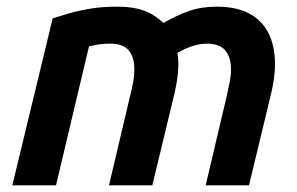

<svg xmlns="http://www.w3.org/2000/svg" viewBox="-20 -556 892 576"><path d="M17 0 138 -501Q160 -508 187.5 -516Q215 -524 250.5 -530Q286 -536 333 -536Q379 -536 412 -524Q445 -512 470 -487Q510 -510 547 -523Q584 -536 630 -536Q689 -536 727.5 -515.5Q766 -495 785.5 -456.5Q805 -418 805 -363Q805 -343 802 -321.5Q799 -300 794 -278L727 0H597L660 -267Q664 -286 668.5 -307Q673 -328 673 -348Q673 -384 656 -404.5Q639 -425 600 -425Q579 -425 556.5 -417.5Q534 -410 512 -397Q514 -388 514.5 -379.5Q515 -371 515 -363Q515 -343 512 -321.5Q509 -300 504 -278L437 0H307L370 -267Q375 -286 379 -307Q383 -328 383 -348Q383 -384 366.5 -404.5Q350 -425 310 -425Q293 -425 278.5 -423Q264 -421 247 -417L148 0Z"/></svg>

Font: Ubuntu Sans
Style: Bold Italic
Weight: 700
Italic angle: -13.5°
Designer: Dalton Maag Ltd
Foundry: Dalton Maag Ltd
Version: Version 1.006